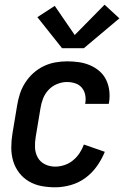

<svg xmlns="http://www.w3.org/2000/svg" viewBox="-20 -789 540 817"><path d="M215 8Q184 8 155.5 2.5Q127 -3 102.5 -17.5Q78 -32 61 -54.5Q44 -77 36 -104Q28 -131 28 -161Q28 -191 33 -221L53 -341Q57 -366 65 -390.5Q73 -415 87.5 -437.5Q102 -460 122 -478Q142 -496 166 -507.5Q190 -519 215.5 -523.5Q241 -528 265 -528Q291 -528 315.5 -524.5Q340 -521 362.5 -511.5Q385 -502 403 -486.5Q421 -471 431.5 -449.5Q442 -428 445 -403Q448 -378 444 -353Q443 -351 443 -349.5Q443 -348 443 -347H342Q342 -348 342.5 -348.5Q343 -349 343 -350Q346 -368 342.5 -385.5Q339 -403 328 -416Q317 -429 300 -434.5Q283 -440 265 -440Q244 -440 223 -431.5Q202 -423 186.5 -406.5Q171 -390 163 -369Q155 -348 152 -327L132 -207Q128 -184 129 -161Q130 -138 140.5 -119Q151 -100 171 -90Q191 -80 215 -80Q234 -80 254 -86.5Q274 -93 290.5 -106.5Q307 -120 318.5 -137.5Q330 -155 337 -174L426 -143Q413 -111 392.5 -82Q372 -53 343.5 -32Q315 -11 281 -1.5Q247 8 215 8ZM244 -584 139 -716 213 -764 298 -640 425 -769 488 -711 337 -584Z"/></svg>

Font: Iosevka SS04 Semibold
Style: Italic
Weight: 600
Italic angle: -9°
Monospace: yes
Designer: Belleve Invis
Foundry: Belleve Invis
Version: Version 19.0.0; ttfautohint (v1.8.4)